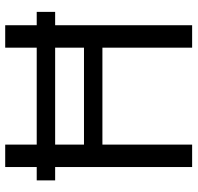

<svg xmlns="http://www.w3.org/2000/svg" viewBox="-30 -710 740 719"><g transform="rotate(-90 339.5 -350.0)"><path d="M74 0V-513H24V-582H74V-700H158V-582H521V-700H605V-582H655V-513H605V0H521V-336H158V0ZM158 -405H521V-513H158Z"/></g></svg>

Font: Rethink Sans
Style: Regular
Weight: 400
Designer: The Rethink Sans project authors (Hans Thiessen). DM Sans designed by Colophon Foundry.
Foundry: Rethink Communications LLC
Version: Version 1.001